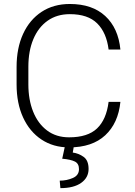

<svg xmlns="http://www.w3.org/2000/svg" viewBox="-20 -741 689 978"><path d="M533.2 -222.2H593.3Q582.5 -113.8 516.1 -52Q449.7 9.8 332 9.8Q251.5 9.8 191.2 -30.3Q130.9 -70.3 97.7 -142.6Q64.5 -214.8 64.5 -311V-399.9Q64.5 -496.1 97.7 -568.4Q130.9 -640.6 191.9 -680.7Q252.9 -720.7 335.9 -720.7Q449.7 -720.7 516.1 -659.4Q582.5 -598.1 593.3 -488.8H533.2Q522.5 -574.7 475.1 -621.8Q427.7 -668.9 335.9 -668.9Q270 -668.9 222.7 -635.5Q175.3 -602.1 149.9 -541.7Q124.5 -481.4 124.5 -400.9V-311Q124.5 -232.9 148.9 -172.1Q173.3 -111.3 219.7 -76.4Q266.1 -41.5 332 -41.5Q426.8 -41.5 474.4 -86.9Q522 -132.3 533.2 -222.2ZM310.5 4.9H356L350.6 36.1Q380.9 40 406 58.1Q431.2 76.2 431.2 119.6Q431.2 163.6 393.6 190.4Q356 217.3 287.6 217.3L284.2 179.2Q320.3 179.2 351.3 165.5Q382.3 151.9 382.3 120.6Q382.3 92.3 361.3 81.8Q340.3 71.3 296.9 67.4Z"/></svg>

Font: Vazirmatn UI FD ExtraLight
Style: Regular
Weight: 200
Designer: Saber Rastikerdar
Foundry: Saber Rastikerdar
Version: Version 33.003